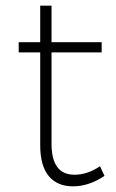

<svg xmlns="http://www.w3.org/2000/svg" viewBox="-20 -657 411 678"><path d="M349 -36Q294 1 238 1Q182 1 152 -35.5Q122 -72 122 -144V-472H46V-508H122V-637H162V-508H339V-472H162V-149Q162 -40 243 -40Q289 -40 333 -70Z"/></svg>

Font: Argentum Sans ExtraLight
Style: Regular
Weight: 275
Designer: Julieta Ulanovsky (Modified by Cristiano Sobral)
Foundry: Julieta Ulanovsky
Version: Version 1.000; ttfautohint (v1.5.65-e2d9)